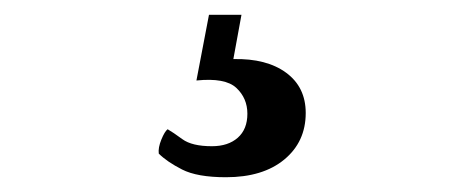

<svg xmlns="http://www.w3.org/2000/svg" viewBox="-20 -30 640 260"><path d="M307 -10 296 50Q341 49 367.5 68.5Q394 88 394 123Q394 162 365 186Q336 210 286 210Q247 210 226.5 199.5Q206 189 195 178Q194 170 198.5 159Q203 148 207 145Q214 149 227 158.5Q240 168 267 168Q289 168 302 156.5Q315 145 315 124Q315 103 300 89Q285 75 246 79L263 -10Z"/></svg>

Font: Arima Medium
Style: Regular
Weight: 500
Designer: Joana Correia and Natanael Gama
Foundry: NDISCOVER
Version: Version 1.101;gftools[0.9.23]